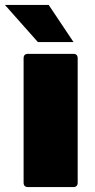

<svg xmlns="http://www.w3.org/2000/svg" viewBox="-46 -761 386 781"><path d="M68 0Q50 0 50 -18V-524Q50 -542 68 -542H252Q270 -542 270 -524V-18Q270 0 252 0ZM253 -590H108L-26 -741H152Z"/></svg>

Font: YamahaIndonesia935. App Black
Style: Regular
Weight: 900
Designer: Dalton Maag Ltd
Foundry: Dalton Maag Ltd
Version: Version 1.002; January 01, 2024; Regular/Italic